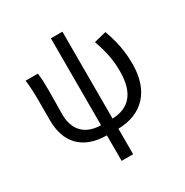

<svg xmlns="http://www.w3.org/2000/svg" viewBox="-199 -855 1168 1213"><g transform="rotate(-30 384.5 -248.0)"><path d="M569 -535C603 -439 614 -376 614 -295C614 -138 545 -65 424 -61V-695H340V-61C219 -63 162 -135 162 -243C162 -278 164 -357 164 -416C164 -464 163 -505 157 -543H68C75 -486 76 -438 76 -394V-249C76 -95 157 11 340 13V199H424V13C601 9 706 -102 706 -297C706 -391 691 -465 658 -557Z"/></g></svg>

Font: Squished Noto Sans CJK JP Regular
Style: Regular
Weight: 400
Designer: Ryoko NISHIZUKA (kana & ideographs); Paul D. Hunt (Latin, Greek & Cyrillic); Wenlong ZHANG (bopomofo); Sandoll Communica
Foundry: Adobe Systems Incorporated
Version: Version 1.004;PS 1.004;hotconv 1.0.82;makeotf.lib2.5.63406